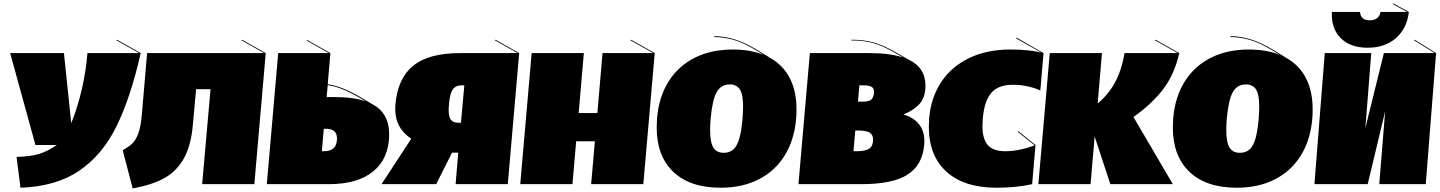

<svg xmlns="http://www.w3.org/2000/svg" viewBox="-20 -1034 8083 1078"><path d="M770 -736Q713 -485 634 -324.5Q555 -164 425 -75.5Q295 13 95 20L73 -153Q149 -155 197 -169Q245 -183 299 -220H179L37 -736H339L380 -342Q453 -525 471 -736H761L633 -808L637 -811Z M1472 -736 1408 0H1115L1162 -533H1081L1063 -335Q1053 -217 1012 -144Q971 -71 901 -33Q831 5 725 24L669 -190Q703 -210 722 -227.5Q741 -245 755.5 -282Q770 -319 776 -386L806 -736H1463L1335 -808L1339 -811Z M2165 -281Q2165 -146 2077 -73Q1989 0 1826 0H1478L1542 -736H1826L1702 -806V-811L1835 -736L1820 -561Q1901 -550 2010 -485L2069 -450Q2165 -400 2165 -281ZM2034 -465 2003 -483Q1944 -517 1900.5 -534Q1857 -551 1820 -556L1814 -489H1860Q1965 -489 2034 -465ZM1808 -311H1798L1787 -185H1797Q1835 -185 1853.5 -202.5Q1872 -220 1872 -256Q1872 -284 1856.5 -297.5Q1841 -311 1808 -311Z M2895 -736 2831 0H2538L2553 -177H2518L2429 0H2122L2289 -255Q2243 -286 2221 -327Q2199 -368 2199 -422Q2199 -439 2200 -447Q2213 -595 2300.5 -665.5Q2388 -736 2564 -736H2886L2758 -808L2762 -811ZM2501 -451Q2499 -427 2499 -418Q2499 -377 2512 -361Q2525 -345 2553 -345H2568L2587 -555H2572Q2539 -555 2522.5 -532Q2506 -509 2501 -451Z M3656 -736 3592 0H3299L3320 -241H3215L3194 0H2901L2965 -736H3258L3229 -399H3334L3363 -736H3647L3519 -808L3523 -811Z M4452 -420Q4452 -387 4450 -369Q4440 -248 4385.5 -160.5Q4331 -73 4239 -26.5Q4147 20 4026 20Q3854 20 3760.5 -69Q3667 -158 3667 -319Q3667 -335 3669 -369Q3679 -489 3733.5 -576Q3788 -663 3880 -709.5Q3972 -756 4094 -756Q4193 -756 4268 -726L4231 -748Q4156 -794 4099.5 -810Q4043 -826 3990 -826L3991 -831Q4044 -831 4103 -813.5Q4162 -796 4239 -749L4304 -709Q4377 -668 4414.5 -595Q4452 -522 4452 -420ZM4149 -369Q4152 -408 4152 -437Q4152 -504 4134 -532Q4116 -560 4077 -560Q4029 -560 4004.5 -518Q3980 -476 3970 -369Q3967 -333 3967 -304Q3967 -234 3985.5 -205Q4004 -176 4043 -176Q4075 -176 4096 -193.5Q4117 -211 4130 -253Q4143 -295 4149 -369Z M5170 -241Q5170 -227 5169 -220Q5159 -107 5075.5 -53.5Q4992 0 4815 0H4463L4527 -736H4859Q4978 -736 5051 -711L4986 -748Q4928 -780 4877.5 -793.5Q4827 -807 4760 -807V-811Q4828 -811 4880 -797Q4932 -783 4992 -750L5082 -699Q5176 -654 5176 -554Q5176 -489 5144.5 -452.5Q5113 -416 5052 -391Q5107 -376 5138.5 -338Q5170 -300 5170 -241ZM4805 -555 4797 -463H4817Q4854 -463 4869 -473Q4884 -483 4887 -511Q4889 -536 4875.5 -545.5Q4862 -555 4824 -555ZM4882 -251Q4882 -278 4862.5 -289.5Q4843 -301 4802 -301H4782L4772 -185H4791Q4839 -185 4860.5 -199.5Q4882 -214 4882 -251Z M5498 -370Q5496 -340 5496 -328Q5496 -253 5526.5 -219Q5557 -185 5624 -185Q5702 -185 5789 -218L5694 -294L5698 -297L5794 -220L5775 0Q5688 20 5575 20Q5393 20 5294 -70Q5195 -160 5195 -322Q5195 -338 5197 -370Q5207 -487 5265 -574Q5323 -661 5422.5 -708.5Q5522 -756 5653 -756Q5755 -756 5826 -739L5684 -819L5689 -822L5839 -736L5821 -526Q5791 -540 5751 -549Q5711 -558 5667 -558Q5585 -558 5546 -513Q5507 -468 5498 -370Z M6565 0H6214L6126 -268L6103 0H5810L5874 -736H6167L6143 -453Q6203 -503 6240 -570.5Q6277 -638 6294 -736H6592L6464 -808L6468 -811L6601 -736Q6575 -620 6514 -537.5Q6453 -455 6344 -377Z M7350 -420Q7350 -387 7348 -369Q7338 -248 7283.5 -160.5Q7229 -73 7137 -26.5Q7045 20 6924 20Q6752 20 6658.5 -69Q6565 -158 6565 -319Q6565 -335 6567 -369Q6577 -489 6631.5 -576Q6686 -663 6778 -709.5Q6870 -756 6992 -756Q7091 -756 7166 -726L7129 -748Q7054 -794 6997.5 -810Q6941 -826 6888 -826L6889 -831Q6942 -831 7001 -813.5Q7060 -796 7137 -749L7202 -709Q7275 -668 7312.5 -595Q7350 -522 7350 -420ZM7047 -369Q7050 -408 7050 -437Q7050 -504 7032 -532Q7014 -560 6975 -560Q6927 -560 6902.5 -518Q6878 -476 6868 -369Q6865 -333 6865 -304Q6865 -234 6883.5 -205Q6902 -176 6941 -176Q6973 -176 6994 -193.5Q7015 -211 7028 -253Q7041 -295 7047 -369Z M7890 -967Q7880 -875 7818 -820.5Q7756 -766 7659 -766Q7561 -766 7507 -820.5Q7453 -875 7458 -967H7616Q7619 -920 7670 -920Q7723 -920 7731 -967H7880L7798 -1012L7804 -1014ZM8043 -736 7985 0H7724L7757 -409L7659 0H7360L7418 -736H7679L7646 -315L7750 -736H8035L7919 -808L7923 -811Z"/></svg>

Font: FFF_HK Layer Front
Style: Regular
Weight: 400
Italic angle: -5°
Designer: bBox Type GmbH
Foundry: bBox Type GmbH
Version: Version 0.002